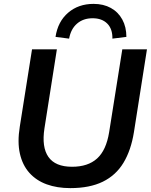

<svg xmlns="http://www.w3.org/2000/svg" viewBox="-20 -959 777 989"><path d="M342 10Q274 10 220.5 -9.5Q167 -29 131.5 -68.5Q96 -108 82.5 -167.5Q69 -227 82 -307L145 -705H273L209 -298Q194 -201 229.5 -150.5Q265 -100 351 -100Q433 -100 480 -142.5Q527 -185 542 -277L610 -705H737L670 -279Q655 -185 616 -120.5Q577 -56 509.5 -23Q442 10 342 10ZM336 -760 266 -769Q278 -848 331 -893.5Q384 -939 462 -939Q513 -939 551 -918Q589 -897 610 -858.5Q631 -820 631 -769L559 -760Q560 -810 532.5 -837.5Q505 -865 457 -865Q409 -865 377 -837.5Q345 -810 336 -760Z"/></svg>

Font: Nunito Sans 12pt ExtraLight
Style: Italic
Weight: 200
Italic angle: -9°
Designer: Vernon Adams
Foundry: Vernon Adams
Version: Version 3.101;gftools[0.9.27]